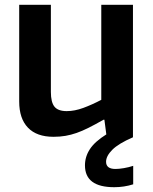

<svg xmlns="http://www.w3.org/2000/svg" viewBox="-20 -560 636 800"><path d="M203 10Q133 10 96.5 -28Q60 -66 60 -137V-540H192V-177Q192 -134 207 -115.5Q222 -97 258 -97Q291 -97 327.5 -110.5Q364 -124 402 -144V-540H534V12Q474 38 448 64Q422 90 422 114Q422 144 461 144Q476 144 496.5 140.5Q517 137 535 131V208Q497 220 456 220Q334 220 334 129Q334 93 354.5 61.5Q375 30 423 0L415 -61H411Q376 -41 349 -27.5Q322 -14 299 -6Q276 2 253 6Q230 10 203 10Z"/></svg>

Font: Encode Sans Narrow
Style: SemiBold
Weight: 600
Designer: Pablo Impallari, Andres Torresi
Foundry: Pablo Impallari, Andres Torresi
Version: Version 1.000; ttfautohint (v1.00) -l 8 -r 50 -G 200 -x 14 -